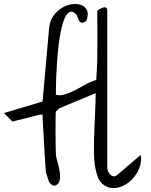

<svg xmlns="http://www.w3.org/2000/svg" viewBox="-21 -937 762 971"><path d="M504.9 -1Q483.4 -14.6 473.1 -43.5Q462.9 -72.3 458.5 -104Q454.1 -135.7 454.1 -163.1V-204.1Q454.1 -214.8 455.1 -247.6Q456.1 -280.3 458 -323.7Q460 -367.2 461.9 -416Q462.9 -442.4 462.9 -465.8L279.3 -389.6L261.7 -373Q260.7 -371.1 260.3 -345.7Q259.8 -320.3 259.8 -285.2Q259.8 -250 260.3 -213.4Q260.7 -176.8 261.7 -153.3Q262.7 -142.6 269 -121.1Q275.4 -99.6 279.8 -75.2Q284.2 -50.8 281.7 -29.8Q279.3 -8.8 261.7 0Q251 4.9 241.7 -2Q232.4 -8.8 227.5 -16.6Q225.6 -20.5 223.1 -27.8Q220.7 -35.2 218.3 -43.5Q215.8 -51.8 213.4 -58.6Q210.9 -65.4 210.9 -68.4Q210 -79.1 208.5 -101.6Q207 -124 205.1 -152.3Q203.1 -180.7 201.7 -212.4Q200.2 -244.1 198.2 -272.5Q196.3 -300.8 195.3 -323.2Q194.3 -345.7 194.3 -356.4Q192.4 -357.4 185.5 -357.4Q178.7 -357.4 176.8 -356.4Q168.9 -354.5 149.9 -349.6Q130.9 -344.7 109.4 -338.9L68.4 -329.1Q48.8 -324.2 42 -322.3L-1 -365.2L194.3 -423.8L227.5 -796.9Q231.4 -833 250 -858.4Q268.6 -883.8 293.9 -898.4Q319.3 -913.1 346.2 -916Q373 -918.9 392.6 -910.6Q412.1 -902.3 419.9 -882.3Q427.7 -862.3 415 -831.1Q400.4 -820.3 392.1 -822.3Q383.8 -824.2 379.4 -831.5Q375 -838.9 372.1 -848.6Q369.1 -858.4 364.3 -864.3Q345.7 -882.8 331.5 -876.5Q317.4 -870.1 306.6 -846.2Q295.9 -822.3 288.1 -786.1Q280.3 -750 275.4 -708.5Q270.5 -667 267.6 -624.5Q264.6 -582 263.2 -546.9Q261.7 -511.7 261.7 -487.3V-458Q281.2 -452.1 305.2 -459Q329.1 -465.8 354 -478.5Q378.9 -491.2 403.3 -505.4Q427.7 -519.5 449.2 -527.3Q458 -530.3 465.8 -532.2Q467.8 -561.5 468.8 -585Q470.7 -617.2 470.7 -627.9Q470.7 -642.6 471.2 -678.7Q471.7 -714.8 471.7 -755.4Q471.7 -795.9 471.2 -832Q470.7 -868.2 470.7 -882.8Q485.4 -893.6 496.1 -897.5Q505.9 -901.4 513.7 -898.9Q521.5 -896.5 521.5 -882.8V-85.9Q521.5 -79.1 525.9 -69.8Q530.3 -60.5 537.1 -53.7Q543.9 -46.9 553.2 -45.4Q562.5 -43.9 572.3 -52.7L690.4 -153.3Q695.3 -130.9 689.5 -106.4Q683.6 -82 670.4 -60.5Q657.2 -39.1 637.7 -21.5Q618.2 -3.9 595.7 5.4Q573.2 14.6 549.8 14.2Q526.4 13.7 504.9 -1Z"/></svg>

Font: Over the Rainbow
Style: Regular
Weight: 400
Designer: Kimberly Geswein
Foundry: Kimberly Geswein
Version: Version 1.002 2010